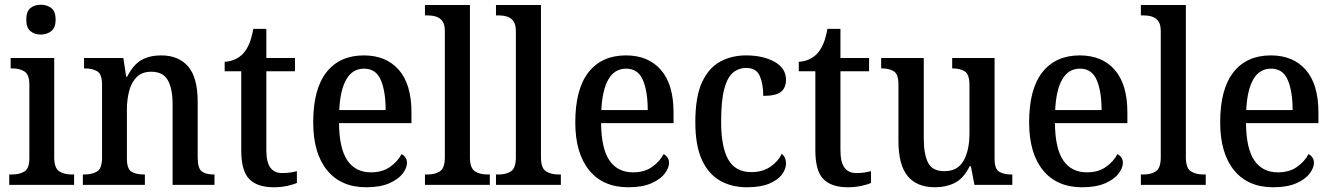

<svg xmlns="http://www.w3.org/2000/svg" viewBox="-20 -781 5633 811"><path d="M152 -635Q126 -635 108.5 -649.5Q91 -664 91 -698Q91 -733 108.5 -747Q126 -761 152 -761Q178 -761 196.5 -747Q215 -733 215 -698Q215 -664 196.5 -649.5Q178 -635 152 -635ZM19 0V-44H31Q62 -44 83 -56.5Q104 -69 104 -113V-423Q104 -466 83.5 -479Q63 -492 33 -492H25V-536H209V-117Q209 -71 230 -57.5Q251 -44 282 -44H293V0Z M330 0V-44H337Q369 -44 390 -56.5Q411 -69 411 -116V-424Q411 -468 390.5 -480Q370 -492 340 -492H335V-536H501L513 -457H517Q543 -508 577.5 -527.5Q612 -547 661 -547Q734 -547 774.5 -500.5Q815 -454 815 -351V-116Q815 -69 833 -56.5Q851 -44 882 -44H886V0H709V-342Q709 -406 689 -442Q669 -478 619 -478Q580 -478 557.5 -455.5Q535 -433 525.5 -396.5Q516 -360 516 -318V-111Q516 -67 536 -55.5Q556 -44 587 -44H592V0Z M1136 10Q1067 10 1033 -24.5Q999 -59 999 -146V-480H929V-520Q978 -523 1008 -556Q1023 -573 1033 -597Q1043 -621 1050 -659H1105V-536H1226V-480H1105V-147Q1105 -96 1122 -73Q1139 -50 1171 -50Q1189 -50 1204 -52Q1219 -54 1234 -58V-8Q1221 -2 1194 4Q1167 10 1136 10Z M1527 10Q1420 10 1361.5 -62Q1303 -134 1303 -264Q1303 -405 1359 -476Q1415 -547 1517 -547Q1611 -547 1664.5 -486Q1718 -425 1718 -306V-261H1412Q1413 -153 1447.5 -103Q1482 -53 1547 -53Q1595 -53 1627.5 -76Q1660 -99 1676 -130Q1685 -126 1692 -116.5Q1699 -107 1699 -93Q1699 -72 1681 -48Q1663 -24 1624.5 -7Q1586 10 1527 10ZM1609 -316Q1609 -395 1588.5 -443Q1568 -491 1518 -491Q1469 -491 1443 -446Q1417 -401 1413 -316Z M1775 0V-44H1787Q1818 -44 1838.5 -57.5Q1859 -71 1859 -117V-649Q1859 -678 1848.5 -692Q1838 -706 1821.5 -711Q1805 -716 1787 -716H1775V-760H1965V-117Q1965 -71 1986 -57.5Q2007 -44 2038 -44H2049V0Z M2075 0V-44H2087Q2118 -44 2138.5 -57.5Q2159 -71 2159 -117V-649Q2159 -678 2148.5 -692Q2138 -706 2121.5 -711Q2105 -716 2087 -716H2075V-760H2265V-117Q2265 -71 2286 -57.5Q2307 -44 2338 -44H2349V0Z M2634 10Q2527 10 2468.5 -62Q2410 -134 2410 -264Q2410 -405 2466 -476Q2522 -547 2624 -547Q2718 -547 2771.5 -486Q2825 -425 2825 -306V-261H2519Q2520 -153 2554.5 -103Q2589 -53 2654 -53Q2702 -53 2734.5 -76Q2767 -99 2783 -130Q2792 -126 2799 -116.5Q2806 -107 2806 -93Q2806 -72 2788 -48Q2770 -24 2731.5 -7Q2693 10 2634 10ZM2716 -316Q2716 -395 2695.5 -443Q2675 -491 2625 -491Q2576 -491 2550 -446Q2524 -401 2520 -316Z M3135 10Q3071 10 3022 -17.5Q2973 -45 2945 -105.5Q2917 -166 2917 -265Q2917 -373 2945.5 -434Q2974 -495 3022.5 -521Q3071 -547 3131 -547Q3203 -547 3251.5 -520Q3300 -493 3300 -444Q3300 -410 3278.5 -393Q3257 -376 3204 -376Q3204 -425 3189.5 -459.5Q3175 -494 3132 -494Q3100 -494 3076 -474Q3052 -454 3039 -404.5Q3026 -355 3026 -266Q3026 -161 3056 -107.5Q3086 -54 3154 -54Q3200 -54 3233 -76Q3266 -98 3282 -131Q3300 -117 3300 -90Q3300 -67 3283 -44Q3266 -21 3229.5 -5.5Q3193 10 3135 10Z M3561 10Q3492 10 3458 -24.5Q3424 -59 3424 -146V-480H3354V-520Q3403 -523 3433 -556Q3448 -573 3458 -597Q3468 -621 3475 -659H3530V-536H3651V-480H3530V-147Q3530 -96 3547 -73Q3564 -50 3596 -50Q3614 -50 3629 -52Q3644 -54 3659 -58V-8Q3646 -2 3619 4Q3592 10 3561 10Z M3930 10Q3853 10 3814 -37Q3775 -84 3775 -186V-423Q3775 -467 3756 -479.5Q3737 -492 3705 -492H3702V-536H3882V-196Q3882 -130 3900 -94Q3918 -58 3969 -58Q4025 -58 4050 -102Q4075 -146 4075 -218V-421Q4075 -468 4054.5 -480Q4034 -492 4005 -492H4002V-536H4181V-111Q4181 -66 4201.5 -55Q4222 -44 4252 -44H4256V0H4096L4081 -79H4076Q4050 -27 4013 -8.5Q3976 10 3930 10Z M4551 10Q4444 10 4385.5 -62Q4327 -134 4327 -264Q4327 -405 4383 -476Q4439 -547 4541 -547Q4635 -547 4688.5 -486Q4742 -425 4742 -306V-261H4436Q4437 -153 4471.5 -103Q4506 -53 4571 -53Q4619 -53 4651.5 -76Q4684 -99 4700 -130Q4709 -126 4716 -116.5Q4723 -107 4723 -93Q4723 -72 4705 -48Q4687 -24 4648.5 -7Q4610 10 4551 10ZM4633 -316Q4633 -395 4612.5 -443Q4592 -491 4542 -491Q4493 -491 4467 -446Q4441 -401 4437 -316Z M4799 0V-44H4811Q4842 -44 4862.5 -57.5Q4883 -71 4883 -117V-649Q4883 -678 4872.5 -692Q4862 -706 4845.5 -711Q4829 -716 4811 -716H4799V-760H4989V-117Q4989 -71 5010 -57.5Q5031 -44 5062 -44H5073V0Z M5358 10Q5251 10 5192.5 -62Q5134 -134 5134 -264Q5134 -405 5190 -476Q5246 -547 5348 -547Q5442 -547 5495.5 -486Q5549 -425 5549 -306V-261H5243Q5244 -153 5278.5 -103Q5313 -53 5378 -53Q5426 -53 5458.5 -76Q5491 -99 5507 -130Q5516 -126 5523 -116.5Q5530 -107 5530 -93Q5530 -72 5512 -48Q5494 -24 5455.5 -7Q5417 10 5358 10ZM5440 -316Q5440 -395 5419.5 -443Q5399 -491 5349 -491Q5300 -491 5274 -446Q5248 -401 5244 -316Z"/></svg>

Font: Noto Serif Khmer SemiCondensed Medium
Style: Regular
Weight: 500
Width: 4
Designer: Danh Hong and the Monotype Design Team
Foundry: Monotype Imaging Inc.
Version: Version 2.004; ttfautohint (v1.8.4.7-5d5b)